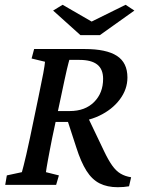

<svg xmlns="http://www.w3.org/2000/svg" viewBox="-20 -780 609 810"><path d="M2 0 8.8 -40 72.3 -53.7Q75.2 -63.5 79.6 -81.1Q84 -98.6 90.8 -127.4Q97.7 -156.2 106.4 -198.2L142.6 -372.1Q156.2 -436.5 162.6 -471.2Q168.9 -505.9 169.9 -519.5L113.3 -533.2L124 -573.2H336.9Q428.7 -573.2 473.1 -544.4Q517.6 -515.6 517.6 -453.1Q517.6 -403.3 485.4 -360.4Q453.1 -317.4 398.4 -291.5Q343.8 -265.6 276.4 -265.6H205.1L213.9 -311.5H274.4Q338.9 -311.5 377 -349.6Q415 -387.7 415 -447.3Q415 -488.3 390.1 -507.8Q365.2 -527.3 315.4 -527.3H272.5Q271.5 -524.4 269 -514.6Q266.6 -504.9 262.2 -487.3Q257.8 -469.7 252 -441.4Q246.1 -413.1 237.3 -372.1L200.2 -198.2Q194.3 -168.9 189.9 -145.5Q185.5 -122.1 182.1 -104Q178.7 -85.9 176.8 -73.7Q174.8 -61.5 173.8 -53.7L228.5 -40L216.8 0ZM476.6 9.8Q432.6 9.8 400.4 -6.3Q368.2 -22.5 344.7 -59.6Q321.3 -96.7 301.8 -158.2L261.7 -281.2L343.8 -299.8L418.9 -142.6Q436.5 -105.5 453.1 -82Q469.7 -58.6 488.8 -47.4Q507.8 -36.1 533.2 -32.2L524.4 5.9Q513.7 7.8 501.5 8.8Q489.3 9.8 476.6 9.8ZM204.1 -735.4 244.1 -759.8 394.5 -672.9H334L509.8 -759.8L546.9 -735.4L401.4 -631.8H319.3Z"/></svg>

Font: Crimson Pro Medium
Style: Italic
Weight: 500
Italic angle: -12°
Designer: Jacques Le Bailly
Foundry: Baron von Fonthausen
Version: Version 1.003